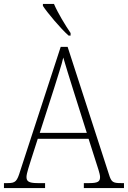

<svg xmlns="http://www.w3.org/2000/svg" viewBox="-22 -951 647 971"><path d="M325 -771H335V-784C309 -822 270 -886 251 -931H195V-921C218 -886 284 -807 325 -771ZM-2 0H206V-25H168C122 -25 112 -35 112 -56C112 -75 128 -119 134 -140L169 -249H426L463 -133C469 -113 484 -73 484 -56C484 -34 475 -25 430 -25H402V0H605V-25H590C549 -25 541 -30 529 -69L320 -714H285L81 -89C64 -33 57 -25 16 -25H-2ZM179 -279 252 -506C267 -557 291 -625 298 -660C310 -620 329 -556 349 -494L417 -279Z"/></svg>

Font: Noto Serif Ethiopic SemiCondensed ExtraLight
Style: Regular
Weight: 200
Width: 4
Designer: Monotype Design Team
Foundry: Monotype Imaging Inc.
Version: Version 2.102